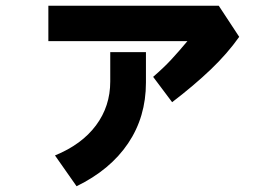

<svg xmlns="http://www.w3.org/2000/svg" viewBox="-20 -514 960 667"><path d="M811 -386Q770 -328 712.5 -273Q655 -218 578 -159L512 -247Q549 -279 574.5 -306.5Q600 -334 631 -371H148V-494H740ZM487 -227Q487 -108 425 -16Q363 76 246 133L171 26Q264 -12 313.5 -78.5Q363 -145 363 -231V-333H487Z"/></svg>

Font: BM Euljiro oraeorae
Style: Regular
Weight: 400
Designer: Bongjin Kim; Bomjun Kim; Myungsoo Han; Hyesun Chae; Mikyoung Jeong; Wujin Sim; Minjae Kang; Suwha Jang;
Foundry: Sandoll Inc.
Version: Version 1.000;hotconv 1.0.109;makeexe 2.5.65596